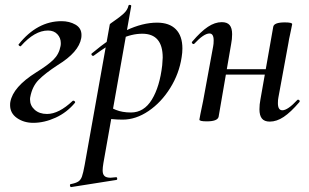

<svg xmlns="http://www.w3.org/2000/svg" viewBox="-20 -485 1256 780"><path d="M21 -58Q21 -67 22 -71Q33 -132 127 -191Q174 -220 197 -242.5Q220 -265 226 -298Q227 -302 227 -310Q227 -331 213 -346Q199 -361 175 -361Q121 -361 65 -298Q65 -297 63 -297Q60 -297 57 -300Q54 -303 56 -305Q131 -399 230 -399Q262 -399 286.5 -385Q311 -371 311 -343Q311 -335 310 -330Q300 -273 215 -221Q163 -187 137 -160.5Q111 -134 103 -91Q102 -88 102 -81Q102 -56 121 -39Q140 -22 171 -22Q219 -22 275 -75Q276 -76 278 -76Q281 -76 283.5 -73.5Q286 -71 285 -68Q252 -28 206 -7Q160 14 115 14Q77 14 49 -5.5Q21 -25 21 -58Z M267 263Q288 259 298 252.5Q308 246 313 232Q318 218 324 185L426 -386Q426 -388 446 -401.5Q466 -415 482 -429.5Q498 -444 502 -462Q503 -466 508.5 -465Q514 -464 513 -460L400 178Q397 196 397 207Q397 223 404.5 230Q412 237 429 237Q433 237 451 235Q455 234 456 239.5Q457 245 453 246L269 275Q266 276 264.5 270Q263 264 267 263ZM390 -8 400 -67Q425 -49 451 -38.5Q477 -28 512 -28Q565 -28 597 -80.5Q629 -133 639 -220Q641 -242 641 -251Q641 -348 558 -348Q515 -348 469 -326.5Q423 -305 361 -259Q360 -258 358 -258Q354 -258 352 -262Q350 -266 353 -268Q501 -393 618 -393Q668 -393 694.5 -366Q721 -339 721 -288Q721 -271 718 -253Q708 -186 671.5 -127.5Q635 -69 583.5 -34Q532 1 478 1Q433 1 390 -8Z M790 1 794 -21Q804 -68 805 -74L846 -297Q848 -306 848 -321Q848 -349 831 -349Q808 -349 769 -307Q768 -306 766 -306Q763 -306 760.5 -309.5Q758 -313 761 -316Q796 -357 824.5 -376Q853 -395 881 -395Q903 -395 913 -383Q923 -371 923 -346Q923 -326 919 -306L868 -10Q863 8 820 8Q790 8 790 1ZM864 -204H1103L1100 -182H861ZM1034 -41Q1034 -61 1038 -81L1090 -376Q1093 -394 1137 -394Q1167 -394 1167 -387L1163 -367Q1162 -360 1158 -343Q1154 -326 1152 -312L1111 -89Q1109 -80 1109 -66Q1109 -37 1127 -37Q1149 -37 1188 -79Q1189 -80 1191 -80Q1195 -80 1197 -76.5Q1199 -73 1196 -70Q1161 -29 1132.5 -10Q1104 9 1076 9Q1054 9 1044 -3.5Q1034 -16 1034 -41Z"/></svg>

Font: Cormorant Garamond SemiBold
Style: Italic
Weight: 600
Italic angle: -10°
Designer: Christian Thalmann (Catharsis Fonts)
Foundry: Catharsis Fonts
Version: Version 4.000